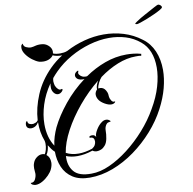

<svg xmlns="http://www.w3.org/2000/svg" viewBox="-106 -918 1106 1101"><g transform="rotate(-10 447.0 -367.5)"><path d="M330 87Q269 87 230.5 62Q192 37 174.5 -4.5Q157 -46 157 -94Q147 -103 139 -114Q131 -125 123 -138Q122 -123 117.5 -108.5Q113 -94 106 -84Q126 -69 126 -37Q126 -20 117 0Q110 16 93 33.5Q76 51 55.5 62.5Q35 74 17 74Q14 74 11 73.5Q8 73 5 72Q-5 69 -8 64.5Q-11 60 -11 58Q8 60 16.5 42.5Q25 25 25 10Q25 3 24 -4.5Q23 -12 23 -21Q23 -28 24 -36Q25 -44 29 -54Q35 -70 50 -81.5Q65 -93 82 -93Q90 -93 97 -90Q103 -98 107.5 -114.5Q112 -131 112 -148Q112 -153 111.5 -157.5Q111 -162 110 -166Q90 -218 91 -278Q75 -250 46 -250Q36 -250 28 -256Q20 -263 20 -275Q20 -286 25.5 -292.5Q31 -299 32 -288Q33 -280 42.5 -276Q52 -272 63 -273Q69 -274 77.5 -277.5Q86 -281 91 -289Q95 -360 126.5 -435Q158 -510 220 -572Q254 -606 294 -631Q279 -631 264.5 -633.5Q250 -636 240 -641Q233 -630 218 -622.5Q203 -615 183 -615Q172 -615 158 -618Q140 -624 119.5 -639.5Q99 -655 85 -675Q71 -695 71 -713Q71 -727 76 -731.5Q81 -736 83 -737Q83 -721 97.5 -714Q112 -707 126 -707Q132 -707 140 -709Q148 -711 157 -713Q166 -715 178 -715Q183 -715 188 -714.5Q193 -714 199 -713Q217 -709 231 -694.5Q245 -680 245 -662Q245 -655 244 -651Q260 -644 285 -644Q296 -644 306.5 -645.5Q317 -647 327 -651Q378 -678 434.5 -693Q491 -708 548 -708Q607 -708 663 -691Q719 -674 766 -638Q807 -608 828 -559Q849 -510 849 -449Q849 -400 834.5 -344.5Q820 -289 789 -230Q756 -167 705.5 -110Q655 -53 593.5 -8.5Q532 36 464.5 61.5Q397 87 330 87ZM343 66Q393 66 448.5 41Q504 16 559 -26.5Q614 -69 662.5 -123.5Q711 -178 745 -238Q782 -301 799 -360Q816 -419 816 -469Q816 -573 754 -624Q717 -655 671.5 -669Q626 -683 576 -683Q519 -683 460 -666Q401 -649 347.5 -618.5Q294 -588 252 -546Q235 -529 221 -512Q218 -502 218 -492Q218 -485 219.5 -479Q221 -473 222 -468Q227 -455 236.5 -446Q246 -437 255 -441Q257 -442 259 -442Q262 -442 262 -438Q262 -433 256 -427Q245 -416 233 -416Q220 -416 210 -427.5Q200 -439 198 -456V-463Q198 -468 198.5 -474Q199 -480 200 -485Q162 -430 143.5 -371.5Q125 -313 125 -259Q125 -182 160 -129Q163 -155 171 -180.5Q179 -206 190 -230Q220 -292 273.5 -358Q327 -424 397 -476Q394 -475 391 -475Q388 -475 385 -475Q372 -475 361.5 -480.5Q351 -486 347 -497Q346 -499 346 -503Q346 -514 354.5 -521.5Q363 -529 367 -529Q372 -529 368 -521Q364 -514 370 -505.5Q376 -497 386 -492Q394 -488 405 -488Q407 -488 410 -488Q413 -488 415 -489Q470 -527 531.5 -549.5Q593 -572 657 -572Q678 -572 699.5 -569.5Q721 -567 742 -561L740 -550Q732 -552 724 -552Q716 -552 708 -552Q656 -552 601.5 -530Q547 -508 495 -470Q484 -458 475 -440Q466 -422 465 -408Q468 -409 474 -409Q495 -409 507 -389Q514 -377 515.5 -367.5Q517 -358 517 -350Q518 -340 526 -327.5Q534 -315 547 -319V-318Q547 -312 538 -308Q532 -305 524 -305Q507 -305 486 -317Q465 -329 455 -343Q444 -359 444 -375Q444 -384 448 -391.5Q452 -399 456 -403L457 -404Q456 -417 461 -430Q466 -443 472 -453Q408 -402 353 -336Q298 -270 262 -202.5Q226 -135 217 -77Q249 -60 291 -60Q309 -60 328.5 -63.5Q348 -67 370 -74Q383 -82 388.5 -92.5Q394 -103 394 -113Q394 -138 372 -138H371Q367 -138 366 -141Q365 -144 369 -147Q374 -150 382 -150Q388 -150 391 -149Q400 -146 405 -136V-142Q405 -156 419.5 -179.5Q434 -203 453 -216Q464 -224 477 -224Q490 -224 500 -214Q502 -212 502 -210Q502 -209 490 -207Q480 -206 472.5 -193Q465 -180 465 -166Q465 -141 460 -116Q455 -91 443 -78Q433 -66 420 -60.5Q407 -55 395 -55Q381 -55 370 -63Q323 -47 281 -47Q244 -47 215 -59Q211 -3 240.5 32Q270 67 343 66ZM748 -733Q738 -734 738 -737Q738 -739 749.5 -747Q761 -755 776 -764Q791 -773 799 -777Q840 -799 860.5 -810.5Q881 -822 887 -822Q893 -821 899.5 -815.5Q906 -810 905 -803Q905 -799 890.5 -790.5Q876 -782 854 -772Q832 -762 809.5 -753Q787 -744 770 -738.5Q753 -733 748 -733Z"/></g></svg>

Font: Fleur De Leah
Style: Regular
Weight: 400
Designer: Robert E. Leuschke
Foundry: Robert E. Leuschke
Version: Version 1.010; ttfautohint (v1.8.3)